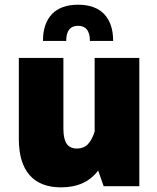

<svg xmlns="http://www.w3.org/2000/svg" viewBox="-20 -806 681 831"><path d="M166 -628.9Q166 -704.1 204.8 -744.9Q243.7 -785.6 317.9 -785.6Q392.1 -785.6 430.9 -744.9Q469.7 -704.1 469.7 -628.9H369.1Q369.1 -694.3 317.9 -694.3Q266.6 -694.3 266.6 -628.9ZM61.5 -204.6V-555.2H254.4V-249Q254.4 -204.6 268.6 -183.8Q282.7 -163.1 313 -163.1Q341.8 -163.1 359.9 -181.4Q377.9 -199.7 389.6 -236.3V-555.2H583V0H428.7L404.8 -67.9Q350.6 4.9 244.1 4.9Q154.3 4.9 107.9 -48.3Q61.5 -101.6 61.5 -204.6Z"/></svg>

Font: Estedad-FD Black
Style: Regular
Weight: 900
Designer: Amin Abedi
Version: Version 7.3